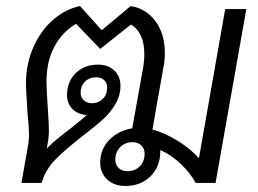

<svg xmlns="http://www.w3.org/2000/svg" viewBox="-20 -606 855 636"><path d="M796 -576 694 0H628Q612 -31 580.5 -61.5Q549 -92 511 -109V-105Q511 -54 478.5 -22Q446 10 395 10Q358 10 335 -11.5Q312 -33 312 -68Q312 -111 341.5 -142Q371 -173 418 -181L454 -381Q458 -404 458 -428Q458 -497 414 -525L312 -444L232 -527Q188 -502 161 -453Q134 -404 134 -335Q134 -309 138 -253Q142 -197 142 -174Q142 -149 135 -114Q155 -136 213 -180Q254 -212 267 -225Q238 -227 220 -245Q202 -263 202 -291Q202 -335 230.5 -363.5Q259 -392 305 -392Q338 -392 358.5 -372.5Q379 -353 379 -322Q379 -289 362 -260.5Q345 -232 320.5 -210Q296 -188 253 -155Q195 -110 162.5 -76.5Q130 -43 118 0H51L74 -130Q76 -146 76 -158Q76 -186 71 -233Q66 -311 66 -329Q66 -394 90.5 -449.5Q115 -505 156 -540.5Q197 -576 245 -586L317 -506L413 -586Q465 -577 495.5 -535Q526 -493 526 -431Q526 -407 522 -387L485 -177Q528 -165 569.5 -139Q611 -113 639 -82L726 -576ZM284 -264Q306 -264 320.5 -278.5Q335 -293 335 -316Q335 -331 325 -340.5Q315 -350 299 -350Q276 -350 261.5 -335.5Q247 -321 247 -299Q247 -284 257.5 -274Q268 -264 284 -264ZM459 -97Q459 -114 448 -124.5Q437 -135 419 -135Q394 -135 378 -118.5Q362 -102 362 -77Q362 -60 373 -49.5Q384 -39 402 -39Q427 -39 443 -55Q459 -71 459 -97Z"/></svg>

Font: Sarabun Light
Style: Italic
Weight: 300
Italic angle: -10°
Designer: Suppakit Chalermlarp | Katatrad Co.,Ltd.
Foundry: Cadson Demak Co.,Ltd.
Version: Version 1.000; ttfautohint (v1.6)